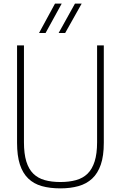

<svg xmlns="http://www.w3.org/2000/svg" viewBox="-20 -1030 666 1058"><path d="M313 8Q255 8 210.5 -4.5Q166 -17 135.5 -46.5Q105 -76 89.5 -124Q74 -172 74 -243V-780H112V-246Q112 -183 125 -140.5Q138 -98 163.5 -73Q189 -48 226.5 -37.5Q264 -27 313 -27Q361 -27 399 -37.5Q437 -48 462.5 -73Q488 -98 501.5 -140.5Q515 -183 515 -246V-780H552V-243Q552 -171 535.5 -123Q519 -75 488 -46Q457 -17 412.5 -4.5Q368 8 313 8ZM339 -848H303L393 -1010H430ZM231 -848H195L283 -1010H320Z"/></svg>

Font: Tanohe Sans ExtraLight
Style: Regular
Weight: 250
Designer: Village Type and Design LLC & Cristiano Sobral
Foundry: Cooper Hewitt Smithsonian Design Museum
Version: Version 1.00;September 29, 2021;FontCreator 13.0.0.2655 64-b